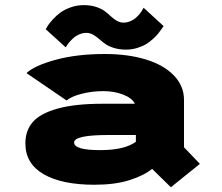

<svg xmlns="http://www.w3.org/2000/svg" viewBox="-20 -728 890 768"><path d="M484.5 -529.5Q456.5 -529.5 434.8 -536.5Q413 -543.5 399.8 -553.2Q386.5 -563 375.5 -572.8Q364.5 -582.5 352 -589.5Q339.5 -596.5 325.5 -596.5Q311 -596.5 297 -590.5Q283 -584.5 273.8 -576Q264.5 -567.5 257.2 -559Q250 -550.5 246.5 -544.5L243 -538.5L163 -611Q165.5 -616.5 171.5 -625.8Q177.5 -635 191 -650Q204.5 -665 221 -677.2Q237.5 -689.5 262.5 -698.5Q287.5 -707.5 315 -707.5Q343 -707.5 364.8 -700.2Q386.5 -693 399.8 -682.8Q413 -672.5 424 -662.2Q435 -652 447.5 -644.8Q460 -637.5 474 -637.5Q489 -637.5 502.8 -643.8Q516.5 -650 525.5 -658.5Q534.5 -667 541.2 -675.8Q548 -684.5 551 -691L554.5 -697L634.5 -623.5Q634 -623 627 -613Q620 -603 613 -594Q606 -585 592.2 -572.5Q578.5 -560 564 -551.2Q549.5 -542.5 528.5 -536Q507.5 -529.5 484.5 -529.5ZM399.5 -512Q491.5 -512 563 -490.2Q634.5 -468.5 675.2 -426.5Q716 -384.5 716 -328.5V-139L779.5 -72.5L663.5 21L588.5 -52.5Q555 -25.5 497.2 -7.2Q439.5 11 358 11Q227.5 11 154.5 -31.2Q81.5 -73.5 81.5 -154.5Q81.5 -205.5 111 -239.8Q140.5 -274 210 -293.5Q279.5 -313 389.5 -313H519.5Q508.5 -335.5 473 -349.5Q437.5 -363.5 393.5 -363.5Q348.5 -363.5 306.5 -352.8Q264.5 -342 246.5 -326L86 -435.5Q117.5 -465.5 202.5 -488.8Q287.5 -512 399.5 -512ZM380.5 -127.5Q478.5 -127.5 523.5 -161V-188H413.5Q276.5 -188 276.5 -158Q276.5 -127.5 380.5 -127.5Z"/></svg>

Font: League Mono Wide ExtraBold
Style: Regular
Weight: 800
Width: 8
Designer: Tyler Finck
Foundry: The League of Moveable Type / Tyler Finck
Version: Version 2.210